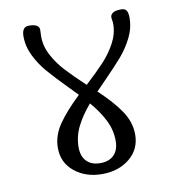

<svg xmlns="http://www.w3.org/2000/svg" viewBox="-76 -724 730 795"><g transform="rotate(-10 289.0 -327.0)"><path d="M453 -136Q453 -74 406.5 -36Q360 2 291 2Q222 2 175 -36Q128 -74 128 -136Q128 -188 160.5 -235Q193 -282 252 -338L215 -376Q165 -427 136.5 -460Q108 -493 88 -533Q68 -573 68 -616Q68 -656 97 -656Q141 -656 141 -631L140 -603Q140 -562 160.5 -523.5Q181 -485 211 -452.5Q241 -420 291 -373Q341 -419 371.5 -452Q402 -485 422.5 -523.5Q443 -562 443 -603Q443 -609 441.5 -617Q440 -625 440 -631Q440 -641 450 -648.5Q460 -656 486 -656Q502 -656 508 -646Q514 -636 514 -616Q514 -573 494 -533Q474 -493 445.5 -460Q417 -427 367 -376L330 -338Q389 -283 421 -235.5Q453 -188 453 -136ZM369 -124Q369 -169 348.5 -210.5Q328 -252 291 -295Q254 -252 233.5 -210.5Q213 -169 213 -124Q213 -86 233.5 -65Q254 -44 291 -44Q328 -44 348.5 -65Q369 -86 369 -124Z"/></g></svg>

Font: Kurale
Style: Regular
Weight: 400
Designer: Eduardo Rodriguez Tunni
Foundry: Eduardo Rodriguez Tunni
Version: Version 2.000